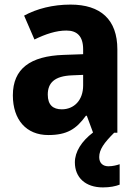

<svg xmlns="http://www.w3.org/2000/svg" viewBox="-20 -578 597 836"><path d="M412 106C412 73 433 44 477 0H491V-363C491 -493 418 -558 287 -558C210 -558 140 -540 85 -510L130 -406C179 -430 225 -445 269 -445C316 -445 342 -420 342 -363V-342L257 -339C112 -334 36 -279 36 -163C36 -56 95 10 190 10C272 10 312 -16 354 -74H358L385 -1C335 37 306 83 306 129C306 195 352 238 428 238C459 238 483 233 501 226V137C490 141 471 146 452 146C428 146 412 132 412 106ZM294 -250 342 -252V-206C342 -141 302 -102 249 -102C211 -102 188 -121 188 -166C188 -217 217 -247 294 -250Z"/></svg>

Font: Noto Sans Armenian SemiCondensed Medium
Style: Regular
Weight: 500
Width: 4
Designer: Monotype Design Team
Foundry: Monotype Imaging Inc.
Version: Version 2.008